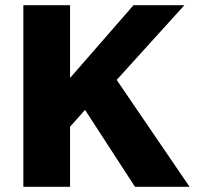

<svg xmlns="http://www.w3.org/2000/svg" viewBox="-20 -720 765 740"><path d="M70 0H250V-231.7L307.8 -296.5L500.3 0H710.7L429.7 -412L690.7 -700H494.5L250 -419.5V-700H70Z"/></svg>

Font: Golos Text VF
Style: Regular
Weight: 400
Designer: A.Korolkova, Vitaly Kuzmin
Foundry: ParaType Ltd
Version: Version 2.005